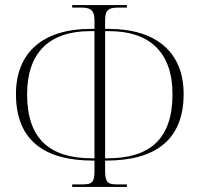

<svg xmlns="http://www.w3.org/2000/svg" viewBox="-20 -736 789 758"><path d="M265 2H481V-8H441C404 -8 395 -18 395 -62V-102H399C590 -102 705 -181 705 -365C705 -527 600 -622 408 -622H395V-653C395 -688 401 -706 444 -706H481V-716H265V-706H304C345 -706 353 -688 353 -653V-622H338C148 -622 43 -527 43 -365C43 -181 156 -102 348 -102H353V-62C353 -18 345 -8 306 -8H265ZM353 -111H344C177 -111 87 -187 87 -364C87 -529 176 -613 335 -613H353ZM395 -111V-613H412C570 -613 661 -530 661 -364C661 -186 570 -111 404 -111Z"/></svg>

Font: Noto Serif Display SemiCondensed ExtraLight
Style: Regular
Weight: 200
Width: 4
Designer: Monotype Design Team
Foundry: Monotype Imaging Inc.
Version: Version 2.009